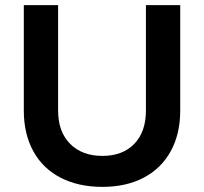

<svg xmlns="http://www.w3.org/2000/svg" viewBox="-20 -720 796 750"><path d="M380 -111Q459 -111 504.5 -158Q550 -205 550 -288V-700H684V-288Q684 -197 647 -129.5Q610 -62 541.5 -26Q473 10 380 10Q286 10 216.5 -26Q147 -62 110 -129.5Q73 -197 73 -288V-700H207V-288Q207 -205 254 -158Q301 -111 380 -111Z"/></svg>

Font: Montserrat arm2 Medium
Style: Regular
Weight: 500
Designer: Julieta Ulanovsky
Foundry: Julieta Ulanovsky
Version: Version 6.000